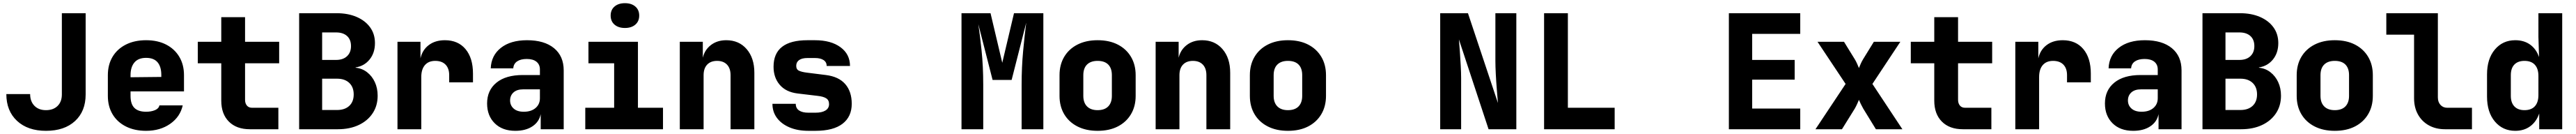

<svg xmlns="http://www.w3.org/2000/svg" viewBox="-20 -813 16240 843"><path d="M270 10Q155 10 87.5 -52.5Q20 -115 20 -221H170Q170 -175 197 -147.5Q224 -120 270 -120Q316 -120 343 -146.5Q370 -173 370 -219V-730H520V-219Q520 -113 453 -51.5Q386 10 270 10Z M901 10Q828 10 773.5 -17.5Q719 -45 689.5 -94.5Q660 -144 660 -210V-340Q660 -406 689.5 -455.5Q719 -505 773.5 -532.5Q828 -560 901 -560Q974 -560 1027.5 -532.5Q1081 -505 1110.5 -455.5Q1140 -406 1140 -340V-238H803V-210Q803 -158 827.5 -134Q852 -110 901 -110Q933 -110 957 -120Q981 -130 985 -150H1132Q1116 -78 1053 -34Q990 10 901 10ZM803 -340V-327L997 -329V-342Q997 -393 973.5 -421Q950 -449 901 -449Q852 -449 827.5 -420Q803 -391 803 -340Z M1555 0Q1471 0 1423 -48Q1375 -96 1375 -180V-415H1227V-550H1375V-705H1525V-550H1740V-415H1525V-185Q1525 -163 1536.5 -149Q1548 -135 1570 -135H1735V0Z M1866 0V-730H2101Q2174 -730 2228.5 -706.5Q2283 -683 2313.5 -641Q2344 -599 2344 -542Q2344 -480 2310 -438.5Q2276 -397 2222 -389V-387Q2263 -383 2294.5 -358.5Q2326 -334 2343.5 -296Q2361 -258 2361 -211Q2361 -148 2329.5 -100.5Q2298 -53 2241.5 -26.5Q2185 0 2110 0ZM2011 -436H2099Q2143 -436 2168 -459.5Q2193 -483 2193 -523Q2193 -564 2168 -586.5Q2143 -609 2099 -609H2011ZM2011 -121H2105Q2154 -121 2182 -147Q2210 -173 2210 -219Q2210 -265 2182 -291.5Q2154 -318 2105 -318H2011Z M2486 0V-550H2631V-446Q2643 -499 2683.5 -529.5Q2724 -560 2785 -560Q2868 -560 2915 -504Q2962 -448 2962 -350V-295H2812V-340Q2812 -383 2789 -406.5Q2766 -430 2724 -430Q2682 -430 2659 -403.5Q2636 -377 2636 -328V0Z M3229 10Q3147 10 3099 -37.5Q3051 -85 3051 -162Q3051 -245 3110 -293Q3169 -341 3276 -341H3384V-376Q3384 -407 3362.5 -424.5Q3341 -442 3301 -442Q3263 -442 3240.5 -427Q3218 -412 3216 -383H3074Q3077 -464 3138 -512Q3199 -560 3303 -560Q3412 -560 3473 -510Q3534 -460 3534 -370V0H3389V-95Q3379 -46 3336.5 -18Q3294 10 3229 10ZM3282 -110Q3329 -110 3356.5 -133.5Q3384 -157 3384 -195V-251H3279Q3239 -251 3217.5 -231.5Q3196 -212 3196 -181Q3196 -150 3218.5 -130Q3241 -110 3282 -110Z M3670 0V-135H3852V-415H3690V-550H4002V-135H4160V0ZM3920 -637Q3879 -637 3854.5 -658Q3830 -679 3830 -715Q3830 -751 3854.5 -772Q3879 -793 3920 -793Q3961 -793 3985.5 -772Q4010 -751 4010 -715Q4010 -679 3985.5 -658Q3961 -637 3920 -637Z M4266 0V-550H4411V-450Q4423 -500 4462.5 -530Q4502 -560 4559 -560Q4639 -560 4687.5 -504Q4736 -448 4736 -355V0H4586V-340Q4586 -383 4563.5 -406.5Q4541 -430 4501 -430Q4461 -430 4438.5 -406.5Q4416 -383 4416 -340V0Z M5077 10Q5009 10 4958 -11.5Q4907 -33 4878.5 -71Q4850 -109 4850 -160H4997Q4997 -132 5018 -118Q5039 -104 5077 -104H5121Q5162 -104 5184.5 -118Q5207 -132 5207 -158Q5207 -183 5189 -194.5Q5171 -206 5134 -210L5008 -225Q4935 -234 4896 -279.5Q4857 -325 4857 -393Q4857 -560 5071 -560H5118Q5219 -560 5279 -516Q5339 -472 5339 -398H5192Q5192 -422 5172.5 -435Q5153 -448 5118 -448H5071Q5036 -448 5018 -435Q5000 -422 5000 -399Q5000 -376 5017.5 -368Q5035 -360 5067 -356L5187 -341Q5268 -331 5309 -284Q5350 -237 5350 -160Q5350 -79 5292 -34.5Q5234 10 5121 10Z M6042 0V-730H6225L6299 -418L6373 -730H6558V0H6421V-280Q6421 -390 6430.5 -491.5Q6440 -593 6450 -670L6358 -310H6238L6148 -661Q6158 -596 6168.5 -495.5Q6179 -395 6179 -280V0Z M6900 10Q6827 10 6773 -17.5Q6719 -45 6689.5 -94.5Q6660 -144 6660 -210V-340Q6660 -406 6689.5 -455.5Q6719 -505 6773 -532.5Q6827 -560 6900 -560Q6974 -560 7027.5 -532.5Q7081 -505 7110.5 -455.5Q7140 -406 7140 -340V-210Q7140 -144 7110.5 -94.5Q7081 -45 7027.5 -17.5Q6974 10 6900 10ZM6900 -120Q6944 -120 6967 -143.5Q6990 -167 6990 -210V-340Q6990 -384 6967 -407Q6944 -430 6900 -430Q6857 -430 6833.5 -407Q6810 -384 6810 -340V-210Q6810 -167 6833.5 -143.5Q6857 -120 6900 -120Z M7266 0V-550H7411V-450Q7423 -500 7462.5 -530Q7502 -560 7559 -560Q7639 -560 7687.5 -504Q7736 -448 7736 -355V0H7586V-340Q7586 -383 7563.5 -406.5Q7541 -430 7501 -430Q7461 -430 7438.5 -406.5Q7416 -383 7416 -340V0Z M8100 10Q8027 10 7973 -17.5Q7919 -45 7889.5 -94.5Q7860 -144 7860 -210V-340Q7860 -406 7889.5 -455.5Q7919 -505 7973 -532.5Q8027 -560 8100 -560Q8174 -560 8227.5 -532.5Q8281 -505 8310.5 -455.5Q8340 -406 8340 -340V-210Q8340 -144 8310.5 -94.5Q8281 -45 8227.5 -17.5Q8174 10 8100 10ZM8100 -120Q8144 -120 8167 -143.5Q8190 -167 8190 -210V-340Q8190 -384 8167 -407Q8144 -430 8100 -430Q8057 -430 8033.5 -407Q8010 -384 8010 -340V-210Q8010 -167 8033.5 -143.5Q8057 -120 8100 -120Z M9060 0V-730H9235L9424 -165Q9421 -202 9417 -250.5Q9413 -299 9410.5 -347.5Q9408 -396 9408 -430V-730H9540V0H9365L9178 -565Q9181 -533 9184 -489Q9187 -445 9189.5 -400Q9192 -355 9192 -320V0Z M9715 0V-730H9865V-135H10160V0Z M10880 0V-730H11330V-600H11027V-436H11295V-312H11027V-130H11330V0Z M11426 0 11616 -285 11439 -550H11606L11674 -440Q11682 -427 11689 -411Q11696 -395 11700 -385Q11704 -395 11711 -411Q11718 -427 11726 -440L11794 -550H11961L11785 -285L11974 0H11807L11727 -130Q11719 -144 11711.5 -159.5Q11704 -175 11700 -185Q11696 -175 11689 -159.5Q11682 -144 11674 -130L11593 0Z M12355 0Q12271 0 12223 -48Q12175 -96 12175 -180V-415H12027V-550H12175V-705H12325V-550H12540V-415H12325V-185Q12325 -163 12336.5 -149Q12348 -135 12370 -135H12535V0Z M12686 0V-550H12831V-446Q12843 -499 12883.5 -529.5Q12924 -560 12985 -560Q13068 -560 13115 -504Q13162 -448 13162 -350V-295H13012V-340Q13012 -383 12989 -406.5Q12966 -430 12924 -430Q12882 -430 12859 -403.5Q12836 -377 12836 -328V0Z M13429 10Q13347 10 13299 -37.5Q13251 -85 13251 -162Q13251 -245 13310 -293Q13369 -341 13476 -341H13584V-376Q13584 -407 13562.5 -424.5Q13541 -442 13501 -442Q13463 -442 13440.5 -427Q13418 -412 13416 -383H13274Q13277 -464 13338 -512Q13399 -560 13503 -560Q13612 -560 13673 -510Q13734 -460 13734 -370V0H13589V-95Q13579 -46 13536.5 -18Q13494 10 13429 10ZM13482 -110Q13529 -110 13556.5 -133.5Q13584 -157 13584 -195V-251H13479Q13439 -251 13417.5 -231.5Q13396 -212 13396 -181Q13396 -150 13418.5 -130Q13441 -110 13482 -110Z M13866 0V-730H14101Q14174 -730 14228.5 -706.5Q14283 -683 14313.5 -641Q14344 -599 14344 -542Q14344 -480 14310 -438.5Q14276 -397 14222 -389V-387Q14263 -383 14294.5 -358.5Q14326 -334 14343.5 -296Q14361 -258 14361 -211Q14361 -148 14329.5 -100.5Q14298 -53 14241.5 -26.5Q14185 0 14110 0ZM14011 -436H14099Q14143 -436 14168 -459.5Q14193 -483 14193 -523Q14193 -564 14168 -586.5Q14143 -609 14099 -609H14011ZM14011 -121H14105Q14154 -121 14182 -147Q14210 -173 14210 -219Q14210 -265 14182 -291.5Q14154 -318 14105 -318H14011Z M14700 10Q14627 10 14573 -17.5Q14519 -45 14489.5 -94.5Q14460 -144 14460 -210V-340Q14460 -406 14489.5 -455.5Q14519 -505 14573 -532.5Q14627 -560 14700 -560Q14774 -560 14827.5 -532.5Q14881 -505 14910.5 -455.5Q14940 -406 14940 -340V-210Q14940 -144 14910.5 -94.5Q14881 -45 14827.5 -17.5Q14774 10 14700 10ZM14700 -120Q14744 -120 14767 -143.5Q14790 -167 14790 -210V-340Q14790 -384 14767 -407Q14744 -430 14700 -430Q14657 -430 14633.5 -407Q14610 -384 14610 -340V-210Q14610 -167 14633.5 -143.5Q14657 -120 14700 -120Z M15395 0Q15337 0 15293 -24.5Q15249 -49 15224.5 -93Q15200 -137 15200 -195V-595H15025V-730H15350V-200Q15350 -171 15366.5 -153Q15383 -135 15410 -135H15565V0Z M15838 10Q15759 10 15709.5 -48.5Q15660 -107 15660 -205V-345Q15660 -443 15709.5 -501.5Q15759 -560 15838 -560Q15893 -560 15931.5 -532.5Q15970 -505 15988 -454L15984 -580V-730H16134V0H15989V-99Q15971 -47 15932 -18.5Q15893 10 15838 10ZM15896 -120Q15939 -120 15961.5 -144.5Q15984 -169 15984 -215V-335Q15984 -381 15961.5 -405.5Q15939 -430 15896 -430Q15855 -430 15832.5 -407Q15810 -384 15810 -340V-210Q15810 -167 15832.5 -143.5Q15855 -120 15896 -120Z"/></svg>

Font: JetBrains Mono NL ExtraBold
Style: Regular
Weight: 800
Designer: Philipp Nurullin, Konstantin Bulenkov
Foundry: JetBrains
Version: Version 2.304; ttfautohint (v1.8.4.7-5d5b)